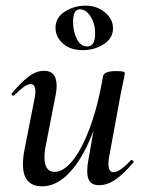

<svg xmlns="http://www.w3.org/2000/svg" viewBox="-20 -645 512 678"><path d="M61 -65Q61 -89 67 -119L102 -297Q105 -312 105 -322Q105 -348 88 -348Q78 -348 64 -338Q50 -328 31 -309Q29 -307 27 -307Q24 -307 22 -310.5Q20 -314 23 -317Q58 -358 83.5 -376.5Q109 -395 136 -395Q180 -395 180 -342Q180 -324 174 -297L143 -138Q137 -110 137 -90Q137 -38 173 -38Q204 -38 236.5 -78Q269 -118 297.5 -194.5Q326 -271 344 -376L360 -375Q340 -258 305 -170Q270 -82 224.5 -34.5Q179 13 129 13Q61 13 61 -65ZM288 -41Q288 -60 292 -80L344 -376Q347 -394 391 -394Q421 -394 421 -387L417 -365Q407 -318 406 -312L365 -89Q363 -80 363 -66Q363 -37 381 -37Q403 -37 442 -79Q443 -80 445 -80Q448 -80 450.5 -76.5Q453 -73 450 -70Q415 -29 386.5 -10Q358 9 330 9Q308 9 298 -3Q288 -15 288 -41ZM176 -547Q176 -583 209 -604Q242 -625 282 -625Q322 -625 350.5 -601.5Q379 -578 379 -545Q379 -510 346.5 -489Q314 -468 272 -468Q228 -468 202 -491.5Q176 -515 176 -547ZM316 -527Q316 -561 300 -586.5Q284 -612 262 -612Q238 -612 238 -567Q238 -534 251.5 -507.5Q265 -481 288 -481Q316 -481 316 -527Z"/></svg>

Font: Cormorant Infant SemiBold
Style: Italic
Weight: 600
Italic angle: -10°
Designer: Christian Thalmann (Catharsis Fonts)
Foundry: Catharsis Fonts
Version: Version 4.000